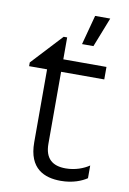

<svg xmlns="http://www.w3.org/2000/svg" viewBox="-86 -800 579 863"><g transform="rotate(10 203.5 -368.5)"><path d="M346 -747H277L241 -612H293ZM372 -23V-81C347 -64 309 -49 265 -49C205 -49 170 -77 170 -145V-473H367V-530H170V-630H154L24 -490V-473H106V-140C106 -19 179 10 253 10C308 10 348 -7 372 -23Z"/></g></svg>

Font: Roundo
Style: Regular
Weight: 400
Designer: Shiva Nallaperumal
Foundry: Indian Type Foundry
Version: Version 2.000